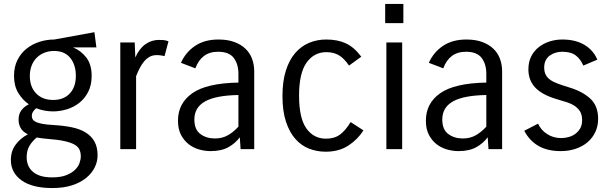

<svg xmlns="http://www.w3.org/2000/svg" viewBox="-20 -755 3099 972"><path d="M468 -515H350Q391 -498 417.5 -463Q444 -428 444 -371Q444 -324 426.5 -290Q409 -256 381 -234Q353 -212 318 -201.5Q283 -191 249 -191Q228 -191 206 -195Q184 -199 163 -207Q141 -188 141 -170Q141 -161 144.5 -153Q148 -145 159 -139Q170 -133 192 -128.5Q214 -124 252 -122Q303 -119 344 -110.5Q385 -102 414 -84Q443 -66 458.5 -38Q474 -10 474 32Q474 63 459.5 92.5Q445 122 416.5 145.5Q388 169 345 183Q302 197 245 197Q143 197 89 158Q35 119 35 55Q35 10 59 -22.5Q83 -55 121 -75Q95 -88 84.5 -107Q74 -126 74 -149Q74 -178 88.5 -197Q103 -216 126 -227Q94 -249 72.5 -284.5Q51 -320 51 -371Q51 -417 68.5 -451.5Q86 -486 115 -509Q144 -532 180.5 -543.5Q217 -555 255 -555L458 -592ZM131 -371Q131 -315 163 -282Q195 -249 249 -249Q303 -249 333.5 -282Q364 -315 364 -371Q364 -427 335.5 -462Q307 -497 254 -497Q227 -497 204.5 -488Q182 -479 165.5 -462.5Q149 -446 140 -422.5Q131 -399 131 -371ZM220 -52Q204 -53 191 -55Q178 -57 166 -59Q143 -40 129 -16.5Q115 7 115 42Q115 61 121.5 79Q128 97 143 111.5Q158 126 182.5 134.5Q207 143 244 143Q287 143 315 132Q343 121 359.5 105Q376 89 382.5 70.5Q389 52 389 37Q389 18 382.5 3Q376 -12 358 -22.5Q340 -33 307 -40.5Q274 -48 220 -52Z M589 0V-540H662L665 -464Q685 -509 716 -531Q747 -553 785 -553Q799 -553 809 -552Q819 -551 833 -546L813 -471Q804 -473 794.5 -474.5Q785 -476 773 -476Q753 -476 737.5 -467.5Q722 -459 709.5 -444Q697 -429 687 -409.5Q677 -390 669 -369V0Z M1198 0 1194 -60Q1172 -30 1136.5 -10Q1101 10 1046 10Q1017 10 987.5 1.5Q958 -7 934.5 -25.5Q911 -44 896 -73Q881 -102 881 -144Q881 -232 953.5 -283Q1026 -334 1187 -337V-382Q1187 -430 1163.5 -461.5Q1140 -493 1084 -493Q1041 -493 1012.5 -471.5Q984 -450 969 -409L896 -437Q920 -491 968 -523Q1016 -555 1086 -555Q1132 -555 1166 -542.5Q1200 -530 1222.5 -508.5Q1245 -487 1256 -457.5Q1267 -428 1267 -394V0ZM1068 -54Q1106 -54 1135 -71Q1164 -88 1187 -114V-274Q1072 -272 1018 -241.5Q964 -211 964 -150Q964 -99 994.5 -76.5Q1025 -54 1068 -54Z M1494 -271Q1494 -157 1531 -105Q1568 -53 1630 -53Q1673 -53 1701 -73.5Q1729 -94 1755 -137L1820 -95Q1791 -49 1743.5 -18Q1696 13 1629 13Q1584 13 1544.5 -2.5Q1505 -18 1475 -52Q1445 -86 1427.5 -139.5Q1410 -193 1410 -269Q1410 -343 1427 -397Q1444 -451 1474 -486Q1504 -521 1544.5 -538Q1585 -555 1632 -555Q1689 -555 1731 -535.5Q1773 -516 1809 -468L1747 -423Q1721 -461 1694.5 -476Q1668 -491 1632 -491Q1570 -491 1532 -438Q1494 -385 1494 -271Z M1930 -638V-735H2022V-638ZM1936 0V-540H2016V0Z M2453 0 2449 -60Q2427 -30 2391.5 -10Q2356 10 2301 10Q2272 10 2242.5 1.5Q2213 -7 2189.5 -25.5Q2166 -44 2151 -73Q2136 -102 2136 -144Q2136 -232 2208.5 -283Q2281 -334 2442 -337V-382Q2442 -430 2418.5 -461.5Q2395 -493 2339 -493Q2296 -493 2267.5 -471.5Q2239 -450 2224 -409L2151 -437Q2175 -491 2223 -523Q2271 -555 2341 -555Q2387 -555 2421 -542.5Q2455 -530 2477.5 -508.5Q2500 -487 2511 -457.5Q2522 -428 2522 -394V0ZM2323 -54Q2361 -54 2390 -71Q2419 -88 2442 -114V-274Q2327 -272 2273 -241.5Q2219 -211 2219 -150Q2219 -99 2249.5 -76.5Q2280 -54 2323 -54Z M2819 10Q2752 10 2706.5 -16Q2661 -42 2634 -93L2704 -129Q2718 -97 2749.5 -76.5Q2781 -56 2821 -56Q2841 -56 2860 -61.5Q2879 -67 2894 -78.5Q2909 -90 2918 -106.5Q2927 -123 2927 -146Q2927 -175 2915.5 -192.5Q2904 -210 2885 -221.5Q2866 -233 2841.5 -240Q2817 -247 2792 -255Q2721 -277 2688 -313.5Q2655 -350 2655 -404Q2655 -441 2669 -469Q2683 -497 2707 -516Q2731 -535 2762 -545Q2793 -555 2827 -555Q2893 -555 2938.5 -528Q2984 -501 3004 -453L2933 -423Q2919 -456 2894.5 -474.5Q2870 -493 2826 -493Q2808 -493 2792 -488Q2776 -483 2763 -473.5Q2750 -464 2742.5 -449Q2735 -434 2735 -413Q2735 -392 2742.5 -377Q2750 -362 2765.5 -351Q2781 -340 2805.5 -331Q2830 -322 2863 -312Q2929 -292 2968.5 -255.5Q3008 -219 3008 -154Q3008 -117 2994 -87Q2980 -57 2955 -35.5Q2930 -14 2895 -2Q2860 10 2819 10Z"/></svg>

Font: Carrois Gothic
Style: Regular
Weight: 400
Designer: Ralph du Carrois
Foundry: Ralph du Carrois
Version: Version 1.002